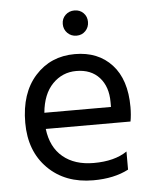

<svg xmlns="http://www.w3.org/2000/svg" viewBox="-51 -733 624 781"><g transform="rotate(-5 261.0 -342.5)"><path d="M318.5 -602Q304 -587 282 -587Q260 -587 245 -602Q230 -617 230 -639Q230 -661 245 -675.5Q260 -690 282 -690Q304 -690 318.5 -675.5Q333 -661 333 -639Q333 -617 318.5 -602ZM396 -286V-306Q396 -369 362 -406.5Q328 -444 268 -444Q211 -444 171 -403Q131 -362 124 -286ZM443 -100V-26Q384 5 299 5Q184 5 113.5 -65.5Q43 -136 43 -252Q43 -373 106 -443Q169 -513 268 -513Q363 -513 419 -452Q475 -391 475 -279Q475 -247 470 -220H124Q133 -145 181 -105Q229 -65 307 -65Q392 -65 443 -100Z"/></g></svg>

Font: Hind Regular
Style: Regular
Weight: 400
Designer: Manushi Parikh, Satya Rajpurohit
Foundry: Indian Type Foundry
Version: Version 1.201;PS 1.0;hotconv 1.0.78;makeotf.lib2.5.61930; tt